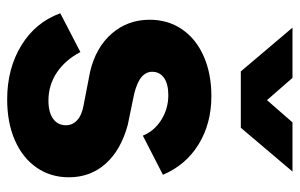

<svg xmlns="http://www.w3.org/2000/svg" viewBox="-170 -654 835 535"><g transform="rotate(90 247.5 -386.5)"><path d="M17 -137 125 -193Q147 -151 182 -127.5Q217 -104 260 -104Q293 -104 311 -117Q329 -130 329 -153Q329 -171 315 -184Q301 -197 273 -202L180 -220Q112 -236 73.5 -280.5Q35 -325 35 -386Q35 -437 61.5 -476Q88 -515 136.5 -536.5Q185 -558 248 -558Q324 -558 382 -522.5Q440 -487 467 -423L358 -367Q345 -399 314 -418.5Q283 -438 245 -438Q214 -438 197 -426Q180 -414 180 -393Q180 -376 194.5 -363.5Q209 -351 241 -343L328 -325Q398 -306 436 -263.5Q474 -221 474 -161Q474 -110 447 -71Q420 -32 371 -10.5Q322 11 257 11Q171 11 106.5 -28.5Q42 -68 17 -137ZM57 -784H197L259 -713L321 -784H458L336 -640H179Z"/></g></svg>

Font: BLUETTI 2.0
Style: Bold
Weight: 700
Designer: Stijn de Vries
Foundry: tokotype
Version: Version 2.005;October 31, 2023;FontCreator 14.0.0.2814 64-bi